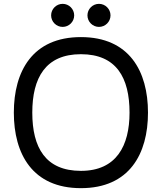

<svg xmlns="http://www.w3.org/2000/svg" viewBox="-20 -965 840 999"><path d="M401 14C653 14 750 -164 750 -379C750 -594 653 -772 401 -772C149 -772 52 -594 52 -379C52 -164 149 14 401 14ZM148 -379C148 -560 217 -683 401 -683C586 -683 654 -560 654 -379C654 -207 586 -76 401 -76C217 -76 148 -197 148 -379ZM246 -885C246 -852 273 -825 306 -825C339 -825 366 -852 366 -885C366 -918 339 -945 306 -945C273 -945 246 -918 246 -885ZM435 -885C435 -852 462 -825 495 -825C528 -825 555 -852 555 -885C555 -918 528 -945 495 -945C462 -945 435 -918 435 -885Z"/></svg>

Font: Hibana 45 SubMedium
Style: Regular
Weight: 500
Width: 6
Designer: pygmalion
Foundry: ybstudio
Version: Version 2021.007;FEAKit 1.0